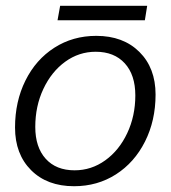

<svg xmlns="http://www.w3.org/2000/svg" viewBox="-20 -634 590 664"><path d="M32 -193Q32 -283 68 -355.5Q104 -428 168 -469Q232 -510 313 -510Q406 -510 462 -454.5Q518 -399 518 -307Q518 -217 481.5 -144.5Q445 -72 381 -31Q317 10 236 10Q143 10 87.5 -45.5Q32 -101 32 -193ZM448 -304Q448 -375 411.5 -415Q375 -455 311 -455Q253 -455 205.5 -420.5Q158 -386 130 -326.5Q102 -267 102 -195Q102 -125 138 -85Q174 -45 238 -45Q296 -45 344 -79.5Q392 -114 420 -173.5Q448 -233 448 -304ZM188 -614H489L481 -564H179Z"/></svg>

Font: Sarabun Light
Style: Italic
Weight: 300
Italic angle: -10°
Designer: Suppakit Chalermlarp | Katatrad Co.,Ltd.
Foundry: Cadson Demak Co.,Ltd.
Version: Version 1.000; ttfautohint (v1.6)